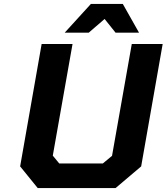

<svg xmlns="http://www.w3.org/2000/svg" viewBox="-20 -962 852 982"><path d="M311 -795 445 -942H608L691 -795H571L515 -865L434 -795ZM173 0 83 -111 193 -737H351L250 -166L283 -126H506L553 -165L654 -737H812L702 -111L571 0Z"/></svg>

Font: Tomorrow SemiBold
Style: Italic
Weight: 600
Italic angle: -10°
Designer: Tony de Marco, Monica Rizzolli
Foundry: Just in Type
Version: Version 2.002